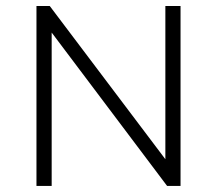

<svg xmlns="http://www.w3.org/2000/svg" viewBox="-20 -615 717 635"><path d="M526.9 -595.2V-88.4L144.5 -595.2H100.6V0H150.9V-507.3L532.7 0H577.1V-595.2Z"/></svg>

Font: Now Light
Style: Regular
Weight: 300
Designer: Alfredo Marco Pradil
Foundry: Alfredo Marco Pradil
Version: Version 1.200;hotconv 1.0.109;makeotfexe 2.5.65596